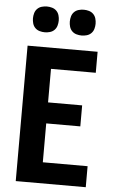

<svg xmlns="http://www.w3.org/2000/svg" viewBox="-62 -997 625 1038"><g transform="rotate(5 250.0 -477.5)"><path d="M64 0V-735H444V-621H201V-439H386V-325H201V-114H444V0ZM350 -815Q336 -815 322 -819Q308 -823 298 -833Q288 -843 284 -857Q280 -871 280 -885Q280 -899 284 -913Q288 -927 298 -937Q308 -947 322 -951Q336 -955 350 -955Q364 -955 378 -951Q392 -947 402 -937Q412 -927 416 -913Q420 -899 420 -885Q420 -871 416 -857Q412 -843 402 -833Q392 -823 378 -819Q364 -815 350 -815ZM150 -815Q136 -815 122 -819Q108 -823 98 -833Q88 -843 84 -857Q80 -871 80 -885Q80 -899 84 -913Q88 -927 98 -937Q108 -947 122 -951Q136 -955 150 -955Q164 -955 178 -951Q192 -947 202 -937Q212 -927 216 -913Q220 -899 220 -885Q220 -871 216 -857Q212 -843 202 -833Q192 -823 178 -819Q164 -815 150 -815Z"/></g></svg>

Font: Iosevka Curly Heavy
Style: Regular
Weight: 900
Monospace: yes
Designer: Belleve Invis
Foundry: Belleve Invis
Version: Version 22.1.2; ttfautohint (v1.8.4)